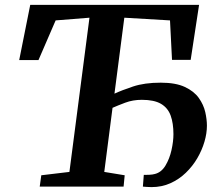

<svg xmlns="http://www.w3.org/2000/svg" viewBox="-20 -763 892 785"><path d="M142.4 0 148.8 -46.4 263.8 -60.1 345.8 -690.6 207.5 -679.6 137.3 -517.3H58.5L103.6 -743H793.9L759.6 -518.3H683.3L675.1 -679.6L488.3 -690.6L448 -380.1Q477 -393.6 523.8 -409.3Q570.7 -425 637.2 -425Q698.2 -425 735.7 -407.5Q773.2 -390 792.8 -362.5Q812.3 -335 819.2 -304.8Q826 -274.5 826 -249Q826 -218 815.9 -183.5Q805.8 -149 786.7 -116.2Q767.6 -83.5 740 -56.8Q712.4 -30 677 -14Q641.7 2 599.2 2Q589 2 579.6 1.2Q570.2 0.5 564.2 0L567.9 -48Q573.9 -47.5 589.2 -48.3Q604.6 -49.1 613.3 -51.7Q639.9 -58.4 656.6 -86.2Q673.3 -114.1 681.2 -149.5Q689.1 -184.9 689.1 -214.3Q689.1 -259.1 677.7 -290.6Q666.3 -322 638.2 -338.5Q610.1 -354.9 559.9 -354.9Q523.2 -354.9 491.8 -343.1Q460.4 -331.2 440.1 -322.2L406.3 -60.1L489.8 -46.4L485.3 0Z"/></svg>

Font: Merriweather Light
Style: Italic
Weight: 300
Italic angle: -7.8°
Designer: Eben Sorkin
Foundry: Eben Sorkin
Version: Version 2.101